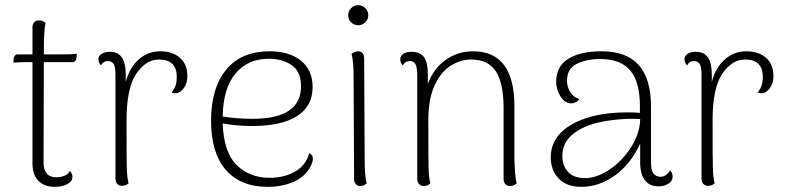

<svg xmlns="http://www.w3.org/2000/svg" viewBox="-20 -713 3062 745"><path d="M278 -504 277 -488Q276 -481 272 -476.5Q268 -472 263 -472H150V-428L149 -80Q149 -54 161.5 -39.5Q174 -25 199 -25Q216 -25 231 -31.5Q246 -38 251 -50Q261 -39 261 -27Q261 -9 241 1.5Q221 12 192 12Q152 12 129 -11.5Q106 -35 106 -78V-472H92Q58 -472 32 -470L33 -486Q34 -493 38 -497.5Q42 -502 47 -502H106V-607Q106 -620 113 -627Q120 -634 132 -634Q145 -634 157 -624Q150 -602 150 -502H218Q258 -502 278 -504Z M707 -418Q707 -390 693.5 -371.5Q680 -353 664 -351H660Q651 -351 646 -354Q658 -370 662 -383.5Q666 -397 666 -414Q666 -482 597 -482Q546 -482 508.5 -426.5Q471 -371 471 -246Q471 -102 472 -62Q473 -22 479 -2Q469 8 453 8Q442 8 435 0.5Q428 -7 428 -20V-426Q428 -453 421 -464.5Q414 -476 399 -476Q380 -476 372 -459Q362 -470 362 -483Q362 -496 374 -504Q386 -512 406 -512Q438 -512 453 -490Q468 -468 468 -423V-396Q484 -453 519.5 -483.5Q555 -514 602 -514Q649 -514 678 -489Q707 -464 707 -418Z M1194 -98Q1194 -86 1188 -74Q1170 -32 1124.5 -10Q1079 12 1018 12Q914 12 856.5 -53.5Q799 -119 799 -245Q799 -371 857.5 -442.5Q916 -514 1026 -514Q1103 -514 1148 -477.5Q1193 -441 1193 -375Q1193 -301 1132.5 -262.5Q1072 -224 958 -224Q901 -224 844 -234Q848 -122 898.5 -72.5Q949 -23 1026 -23Q1082 -23 1124.5 -47Q1167 -71 1180 -119Q1194 -112 1194 -98ZM844 -261Q898 -252 960 -252Q1148 -252 1148 -378Q1148 -435 1112 -460Q1076 -485 1023 -485Q942 -485 894 -428Q846 -371 844 -261Z M1331 -654Q1331 -670 1342.5 -681.5Q1354 -693 1370 -693Q1386 -693 1397.5 -681.5Q1409 -670 1409 -654Q1409 -638 1397.5 -626.5Q1386 -615 1370 -615Q1354 -615 1342.5 -626.5Q1331 -638 1331 -654ZM1403 -2Q1392 9 1378 9Q1367 9 1360.5 1.5Q1354 -6 1354 -19L1352 -412Q1352 -477 1344 -504Q1357 -514 1369 -514Q1380 -514 1386.5 -507Q1393 -500 1393 -487L1395 -94Q1395 -27 1403 -2Z M1985 -2Q1974 9 1960 9Q1948 9 1941 1.5Q1934 -6 1934 -19V-299Q1933 -392 1903.5 -437Q1874 -482 1807 -482Q1769 -482 1731 -459.5Q1693 -437 1667.5 -384Q1642 -331 1642 -246Q1642 -101 1643 -61Q1644 -21 1650 -2Q1639 9 1625 9Q1613 9 1606 1Q1599 -7 1599 -20V-426Q1598 -454 1591.5 -465Q1585 -476 1570 -476Q1551 -476 1543 -459Q1533 -470 1533 -483Q1533 -496 1545 -504Q1557 -512 1577 -512Q1610 -512 1625 -491.5Q1640 -471 1640 -428V-387Q1661 -446 1708.5 -480Q1756 -514 1815 -514Q1976 -514 1976 -301V-94Q1978 -25 1985 -2Z M2590 -28Q2590 -11 2574 -0.5Q2558 10 2536 10Q2500 10 2482 -14Q2464 -38 2464 -83V-156Q2428 -77 2366.5 -32.5Q2305 12 2236 12Q2179 12 2148 -20Q2117 -52 2117 -103Q2117 -159 2157.5 -199.5Q2198 -240 2276 -261Q2336 -277 2412 -277Q2447 -277 2463 -275V-301Q2463 -394 2426 -439Q2389 -484 2308 -484Q2255 -484 2217.5 -465Q2180 -446 2180 -399Q2180 -377 2192.5 -356Q2205 -335 2228 -329Q2222 -320 2213 -316Q2204 -312 2196 -312Q2172 -312 2155 -338.5Q2138 -365 2138 -396Q2138 -455 2184.5 -484.5Q2231 -514 2314 -514Q2411 -514 2458.5 -460.5Q2506 -407 2506 -300V-80Q2506 -27 2544 -27Q2554 -27 2564 -34Q2574 -41 2580 -52Q2590 -41 2590 -28ZM2464 -251Q2454 -252 2432 -252Q2394 -252 2352 -246.5Q2310 -241 2281 -232Q2223 -214 2192.5 -183Q2162 -152 2162 -108Q2162 -71 2183.5 -46.5Q2205 -22 2250 -22Q2297 -22 2346.5 -56Q2396 -90 2429.5 -143Q2463 -196 2464 -251Z M2981 -418Q2981 -390 2967.5 -371.5Q2954 -353 2938 -351H2934Q2925 -351 2920 -354Q2932 -370 2936 -383.5Q2940 -397 2940 -414Q2940 -482 2871 -482Q2820 -482 2782.5 -426.5Q2745 -371 2745 -246Q2745 -102 2746 -62Q2747 -22 2753 -2Q2743 8 2727 8Q2716 8 2709 0.5Q2702 -7 2702 -20V-426Q2702 -453 2695 -464.5Q2688 -476 2673 -476Q2654 -476 2646 -459Q2636 -470 2636 -483Q2636 -496 2648 -504Q2660 -512 2680 -512Q2712 -512 2727 -490Q2742 -468 2742 -423V-396Q2758 -453 2793.5 -483.5Q2829 -514 2876 -514Q2923 -514 2952 -489Q2981 -464 2981 -418Z"/></svg>

Font: Arima Madurai ExtraLight
Style: Regular
Weight: 275
Designer: Joana Correia and Natanael Gama
Foundry: NDISCOVER
Version: Version 1.020